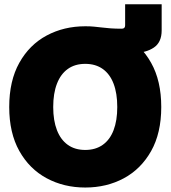

<svg xmlns="http://www.w3.org/2000/svg" viewBox="-20 -861 797 893"><path d="M378.4 -624.5V-738.8Q399.4 -738.8 417.2 -737.1Q435.1 -735.4 453.1 -733.2Q471.2 -731 493.7 -729.2Q516.1 -727.5 546.4 -727.5Q562 -727.5 562 -743.2V-841.3H731.9V-719.7Q731.9 -664.1 695.3 -639.6Q658.7 -615.2 606 -615.2Q577.6 -615.2 549.1 -616.5Q520.5 -617.7 492.2 -619.9Q463.9 -622.1 435.3 -623.3Q406.7 -624.5 378.4 -624.5ZM376.5 11.2Q277.3 11.2 197 -32Q116.7 -75.2 69.8 -158.9Q22.9 -242.7 22.9 -363.3Q22.9 -484.9 69.8 -568.8Q116.7 -652.8 197 -695.8Q277.3 -738.8 376.5 -738.8Q475.6 -738.8 555.7 -695.8Q635.7 -652.8 682.9 -568.8Q730 -484.9 730 -363.3Q730 -242.2 682.9 -158.4Q635.7 -74.7 555.7 -31.7Q475.6 11.2 376.5 11.2ZM376.5 -163.6Q424.3 -163.6 457.8 -187.3Q491.2 -210.9 508.3 -255.6Q525.4 -300.3 525.4 -363.3Q525.4 -426.8 508.3 -471.7Q491.2 -516.6 457.8 -540.3Q424.3 -564 376.5 -564Q328.6 -564 295.4 -540.3Q262.2 -516.6 244.9 -471.7Q227.5 -426.8 227.5 -363.3Q227.5 -300.3 244.9 -255.6Q262.2 -210.9 295.4 -187.3Q328.6 -163.6 376.5 -163.6Z"/></svg>

Font: Inter 28pt Black
Style: Regular
Weight: 900
Designer: Rasmus Andersson
Foundry: rsms
Version: Version 4.001;git-66647c0bb